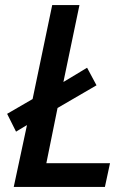

<svg xmlns="http://www.w3.org/2000/svg" viewBox="-20 -734 509 754"><path d="M34 0 86 -243 43 -217 8 -287 108 -345 185 -714H292L229 -412L322 -468L359 -399L206 -310L162 -93H412L392 0Z"/></svg>

Font: Noto Sans Display Medium
Style: Italic
Weight: 500
Italic angle: -12°
Designer: Monotype Design Team
Foundry: Monotype Imaging Inc.
Version: Version 2.003